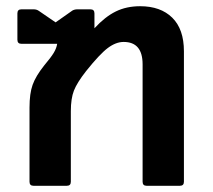

<svg xmlns="http://www.w3.org/2000/svg" viewBox="-20 -598 687 618"><path d="M572 -433V-13Q572 0 559 0H452Q439 0 439 -13V-391Q439 -463 378 -463Q353 -463 327 -443.5Q301 -424 257 -369Q228 -332 218 -306.5Q208 -281 208 -240V-13Q208 0 195 0H88Q75 0 75 -13V-252Q75 -297 85 -325Q95 -353 122 -387Q144 -413 153 -428Q162 -443 164 -457H49Q36 -457 36 -470V-555Q36 -568 49 -568H88Q98 -568 105 -563L159 -526L213 -564Q220 -568 229 -568H271Q284 -568 284 -555V-507Q318 -544 352.5 -561Q387 -578 431 -578Q497 -578 534.5 -541Q572 -504 572 -433Z"/></svg>

Font: LINE Seed Sans TH App
Style: Bold
Weight: 700
Designer: Dalton Maag Ltd | Thai characters by Cadson Demak Co.,Ltd.
Foundry: Dalton Maag Ltd
Version: Version 1.003